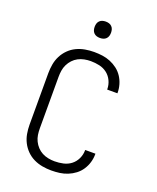

<svg xmlns="http://www.w3.org/2000/svg" viewBox="-169 -1037 938 1144"><g transform="rotate(20 300.0 -464.5)"><path d="M297 8Q269 8 240.5 3Q212 -2 186 -14.5Q160 -27 139.5 -47.5Q119 -68 106 -93.5Q93 -119 88 -147.5Q83 -176 83 -205V-530Q83 -559 88 -587.5Q93 -616 106 -641.5Q119 -667 139.5 -687.5Q160 -708 186 -720.5Q212 -733 240.5 -738Q269 -743 297 -743Q324 -743 350 -739.5Q376 -736 400.5 -726Q425 -716 446 -700Q467 -684 481.5 -662Q496 -640 503.5 -614.5Q511 -589 511 -563V-559H446V-562Q446 -589 434 -614.5Q422 -640 400.5 -656.5Q379 -673 352 -679Q325 -685 297 -685Q277 -685 256.5 -681Q236 -677 218 -667.5Q200 -658 186 -643Q172 -628 163 -609.5Q154 -591 151 -571Q148 -551 148 -530V-205Q148 -184 151 -164Q154 -144 163 -125.5Q172 -107 186 -92Q200 -77 218 -67.5Q236 -58 256.5 -54Q277 -50 297 -50Q325 -50 352 -56Q379 -62 400.5 -78.5Q422 -95 434 -120.5Q446 -146 446 -173V-176H511V-172Q511 -146 503.5 -120.5Q496 -95 481.5 -73Q467 -51 446 -35Q425 -19 400.5 -9Q376 1 350 4.5Q324 8 297 8ZM300 -833Q289 -833 279 -836Q269 -839 261.5 -846.5Q254 -854 251 -864Q248 -874 248 -885Q248 -896 251 -906Q254 -916 261.5 -923.5Q269 -931 279 -934Q289 -937 300 -937Q311 -937 321 -934Q331 -931 338.5 -923.5Q346 -916 349 -906Q352 -896 352 -885Q352 -874 349 -864Q346 -854 338.5 -846.5Q331 -839 321 -836Q311 -833 300 -833Z"/></g></svg>

Font: Iosevka Light Extended
Style: Regular
Weight: 300
Width: 7
Monospace: yes
Designer: Belleve Invis
Foundry: Belleve Invis
Version: Version 32.5.0; ttfautohint (v1.8.4)